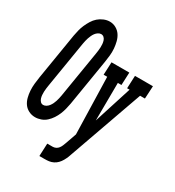

<svg xmlns="http://www.w3.org/2000/svg" viewBox="-238 -873 1095 1204"><g transform="rotate(30 309.0 -270.5)"><path d="M91 8Q66 8 44.5 -3Q23 -14 10 -32.5Q-3 -51 -9 -74.5Q-15 -98 -16.5 -122.5Q-18 -147 -15.5 -172Q-13 -197 -9 -222L46 -557Q50 -578 55 -598.5Q60 -619 69 -639.5Q78 -660 90 -679.5Q102 -699 118.5 -713.5Q135 -728 156.5 -737Q178 -746 199 -746Q224 -746 245 -734Q266 -722 278.5 -703Q291 -684 297 -660.5Q303 -637 305 -612.5Q307 -588 304.5 -563Q302 -538 298 -513L243 -178Q239 -157 234 -136.5Q229 -116 220.5 -95.5Q212 -75 199.5 -56Q187 -37 170.5 -22Q154 -7 133 0.5Q112 8 91 8ZM97 -84Q108 -84 118.5 -90.5Q129 -97 136.5 -107Q144 -117 149 -127.5Q154 -138 157.5 -149Q161 -160 163.5 -171Q166 -182 168 -193L223 -528Q225 -540 226.5 -552Q228 -564 228.5 -576.5Q229 -589 228 -600.5Q227 -612 223.5 -623.5Q220 -635 211.5 -643Q203 -651 191 -651Q180 -651 169.5 -644Q159 -637 152 -627.5Q145 -618 140 -607Q135 -596 131.5 -585.5Q128 -575 125.5 -564Q123 -553 121 -542L66 -207Q64 -195 62.5 -183Q61 -171 60.5 -159Q60 -147 61 -135Q62 -123 65.5 -112Q69 -101 77 -92.5Q85 -84 97 -84ZM237 205 241 113H280Q291 113 302 108Q313 103 320.5 93Q328 83 332.5 72Q337 61 341 50L368 -27L357 -438H331L335 -530H464L460 -438H434L432 -165L519 -438H501L505 -530H635L630 -438H595L409 86Q404 102 398 117Q392 132 383.5 147Q375 162 363.5 174Q352 186 337 193.5Q322 201 306.5 203Q291 205 275 205Z"/></g></svg>

Font: Iosevka Slab SmBdExObl
Style: Regular
Weight: 600
Width: 7
Italic angle: -9°
Monospace: yes
Designer: Belleve Invis
Foundry: Belleve Invis
Version: Version 11.1.0; ttfautohint (v1.8.3)